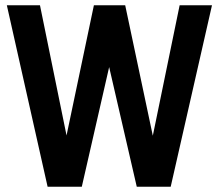

<svg xmlns="http://www.w3.org/2000/svg" viewBox="-20 -710 831 730"><path d="M6 -690H132L233 -195L337 -690H456L561 -194L663 -690H786L629 0H500L395 -455L291 0H161Z"/></svg>

Font: Radio Canada Condensed SemiBold
Style: Regular
Weight: 600
Width: 3
Designer: Charles Daoud, Etienne Aubert Bonn, Alexandre Saumier Demers, Jacques Le Bailly
Foundry: Radio-Canada
Version: Version 2.104; ttfautohint (v1.8.4.7-5d5b);gftools[0.9.28.de